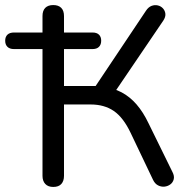

<svg xmlns="http://www.w3.org/2000/svg" viewBox="-40 -732 740 759"><path d="M170.5 7Q150 7 139 -4.8Q128 -16.5 128 -37V-538H15.5Q-1.5 -538 -10.5 -546.8Q-19.5 -555.5 -19.5 -571Q-19.5 -586.5 -10.5 -595Q-1.5 -603.5 15.5 -603.5H139.5L128 -571V-668.5Q128 -690 139 -701Q150 -712 170.5 -712Q191 -712 202 -701Q213 -690 213 -668.5V-571L201.5 -603.5H325.5Q342.5 -603.5 351.2 -595Q360 -586.5 360 -571Q360 -555.5 351.2 -546.8Q342.5 -538 325.5 -538H213V-392H351.5L324 -371L537 -689.5Q546.5 -704 559.2 -708.8Q572 -713.5 584.2 -710.5Q596.5 -707.5 604.5 -698.5Q612.5 -689.5 613.8 -677.2Q615 -665 605.5 -650.5L406 -356.5L368 -388.5Q408.5 -384 441 -366.8Q473.5 -349.5 499.8 -319.2Q526 -289 547 -245L641.5 -52.5Q650 -36.5 646.8 -23.5Q643.5 -10.5 633.2 -3Q623 4.5 610 5.8Q597 7 584.8 0.8Q572.5 -5.5 565 -21L476.5 -206.5Q447.5 -267.5 410 -293.2Q372.5 -319 318 -319H213V-37Q213 -16.5 202.5 -4.8Q192 7 170.5 7Z"/></svg>

Font: Nunito ExtraLight
Style: Regular
Weight: 200
Designer: Vernon Adams
Foundry: Vernon Adams
Version: Version 3.602;April 4, 2023;FontCreator 14.0.0.2856 64-bit